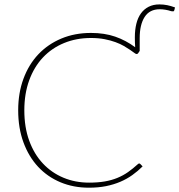

<svg xmlns="http://www.w3.org/2000/svg" viewBox="-20 -864 833 892"><path d="M642.5 -91Q620.5 -69 595 -50.8Q569.5 -32.5 539 -19.5Q508.5 -6.5 472.5 0.8Q436.5 8 393 8Q321 8 260.8 -17.2Q200.5 -42.5 157 -89.2Q113.5 -136 89 -202.5Q64.5 -269 64.5 -351.5Q64.5 -432 89 -498.2Q113.5 -564.5 158.2 -611.8Q203 -659 265.2 -685Q327.5 -711 402.5 -711Q465.5 -711 515.2 -693.8Q565 -676.5 608 -644.5Q607 -657 606.8 -668Q606.5 -679 606.5 -691Q606.5 -725.5 613.5 -753.8Q620.5 -782 634.8 -801.8Q649 -821.5 670.5 -832.5Q692 -843.5 720.5 -843.5Q739.5 -843.5 756.8 -840Q774 -836.5 793 -829.5L790 -817Q788.5 -811.5 784.5 -811.2Q780.5 -811 775.5 -812Q762 -816.5 748.2 -818.8Q734.5 -821 722 -821Q675 -821 652 -785.2Q629 -749.5 629 -687V-627.5L621.5 -616.5Q619.5 -613 614 -613Q611 -613 603.8 -618.5Q596.5 -624 584.5 -632.2Q572.5 -640.5 555.8 -650.2Q539 -660 516.5 -668.2Q494 -676.5 465.8 -682Q437.5 -687.5 402.5 -687.5Q334.5 -687.5 277.5 -664Q220.5 -640.5 179.5 -597Q138.5 -553.5 115.8 -491.2Q93 -429 93 -351.5Q93 -272.5 115.8 -210.2Q138.5 -148 179 -104.8Q219.5 -61.5 274.5 -38.5Q329.5 -15.5 394 -15.5Q434.5 -15.5 466.5 -21Q498.5 -26.5 525.2 -37.5Q552 -48.5 574.8 -64.5Q597.5 -80.5 620 -101Q623.5 -104.5 626.5 -104.5Q629.5 -104.5 632 -102Z"/></svg>

Font: Lato 2
Style: Regular
Weight: 200
Designer: Lukasz Dziedzic with Adam Twardoch and Botio Nikoltchev
Foundry: tyPoland Lukasz Dziedzic
Version: Version 2.015; 2015-08-06; http://www.latofonts.com/